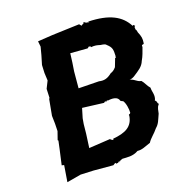

<svg xmlns="http://www.w3.org/2000/svg" viewBox="-130 -835 924 960"><g transform="rotate(-20 332.5 -355.5)"><path d="M401 -704 392 -715 249 -710 170 -705 173 -676 162 -634 148 -587 146 -545 148 -505 129 -467 127 -418 124 -417 108 -331 109 -289 108 -250 93 -207 96 -204 87 -162 69 -82 81 -79 67 7 142 -6 210 -3 312 6 325 -2 330 5 332 2C332 3 338 6 347 -5C351 0 345 -3 348 4C351 -9 364 -6 365 -9C389 -8 419 -2 450 -20C473 -17 492 -27 522 -37C534 -57 557 -72 575 -95C595 -112 599 -129 613 -159C617 -173 617 -191 629 -202C629 -204 630 -207 627 -213L624 -209C623 -216 627 -213 627 -214C623 -214 625 -228 617 -225C631 -252 618 -272 619 -295C606 -309 600 -329 588 -342C563 -346 557 -367 526 -369C541 -364 561 -376 562 -377C591 -396 613 -408 624 -436C636 -456 643 -478 651 -500C649 -516 657 -507 663 -514C667 -541 665 -550 654 -577C653 -588 649 -595 647 -596C651 -598 643 -609 653 -614C649 -604 649 -604 650 -617C639 -620 646 -617 641 -616C610 -676 551 -709 439 -712C445 -704 444 -706 436 -710C432 -710 428 -703 432 -711C427 -708 423 -715 416 -718L415 -712C410 -710 405 -707 401 -704ZM481 -211 478 -210C479 -201 482 -210 472 -206C471 -204 468 -194 472 -203C464 -143 422 -125 357 -119C351 -112 361 -113 356 -112L342 -120L343 -123L228 -116L238 -189L243 -238L248 -267L263 -317L375 -303L384 -310L385 -303C390 -308 395 -313 396 -307C420 -311 450 -309 455 -285C458 -282 466 -278 467 -279C478 -265 483 -231 481 -211ZM509 -501H507C513 -492 504 -496 504 -496C496 -476 491 -462 487 -452C476 -439 467 -434 457 -431C432 -411 413 -407 388 -413L279 -415L280 -414C282 -443 286 -473 288 -502L295 -547L301 -594L391 -587L400 -594C406 -590 413 -592 408 -587C432 -589 440 -586 457 -581C472 -579 483 -577 487 -570C510 -549 511 -538 509 -501Z"/></g></svg>

Font: Asimov Print
Style: DIt
Weight: 250
Width: 0
Designer: Google
Version: Version 2.000980: 2014